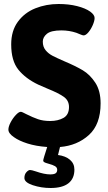

<svg xmlns="http://www.w3.org/2000/svg" viewBox="-20 -728 540 960"><path d="M280 7 270 47Q308 52 330 71Q352 90 352 120Q352 165 322 188.5Q292 212 233 212Q186 212 144 198Q102 184 102 162Q102 144 112 133Q122 122 130 122Q138 122 159 129Q202 144 231 144Q250 144 258 138.5Q266 133 266 121Q266 109 254.5 102.5Q243 96 224 91Q221 90 212.5 87.5Q204 85 200 82Q196 79 196 75Q196 68 216 7Q160 3 117.5 -10.5Q75 -24 50 -42Q22 -61 22 -80Q22 -95 33 -116Q44 -137 59 -153Q74 -169 84 -169Q90 -169 112 -157Q144 -141 170 -132Q196 -123 231 -123Q270 -123 297.5 -138.5Q325 -154 325 -193Q325 -225 299.5 -243.5Q274 -262 217 -285L171 -305Q108 -335 72 -379.5Q36 -424 36 -506Q36 -574 69.5 -619.5Q103 -665 157 -686.5Q211 -708 273 -708Q324 -708 365.5 -697.5Q407 -687 431 -670Q453 -654 453 -638Q453 -624 444 -603Q435 -582 422 -566.5Q409 -551 398 -551Q393 -551 381.5 -556Q370 -561 362 -564Q326 -576 287 -576Q235 -576 214.5 -559Q194 -542 194 -520Q194 -494 208 -477Q222 -460 242 -449.5Q262 -439 301 -422Q358 -398 394 -376.5Q430 -355 456.5 -314.5Q483 -274 483 -211Q483 -106 424.5 -53Q366 0 280 7Z"/></svg>

Font: Asap-Bold
Style: Bold
Weight: 700
Designer: Pablo Cosgaya
Foundry: Omnibus-Type
Version: Version 2.000; ttfautohint (v1.8)